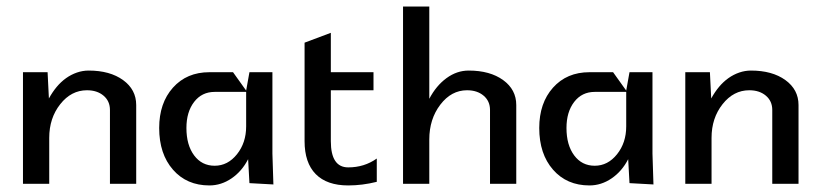

<svg xmlns="http://www.w3.org/2000/svg" viewBox="-20 -560 2498 585"><path d="M50 0V-340H125L129 -260Q140 -280 153 -295.5Q166 -311 181.5 -322Q197 -333 214.5 -339Q232 -345 250 -345Q315 -345 355 -316Q395 -287 395 -240V0H315V-225Q315 -252 295.5 -268.5Q276 -285 245 -285Q197 -285 163.5 -242.5Q130 -200 130 -140V0Z M465 -170Q465 -246 507 -293Q549 -340 618 -340H690L730 -284L740 -340H810V-92L813 2L740 -2L736 -75Q717 -38 685.5 -16.5Q654 5 618 5Q549 5 507 -43Q465 -91 465 -170ZM548 -170Q548 -118 571.5 -86.5Q595 -55 634 -55Q674 -55 702 -90Q730 -125 730 -175V-280H634Q595 -280 571.5 -249.5Q548 -219 548 -170Z M908 -430 988 -460V-340H1118V-285H988V-130Q988 -50 1041 -50Q1090 -50 1128 -77V-6Q1084 5 1041 5Q976 5 942 -29.5Q908 -64 908 -130Z M1208 0V-540H1288V-259Q1309 -299 1340.5 -322Q1372 -345 1408 -345Q1473 -345 1513 -316Q1553 -287 1553 -240V0H1473V-225Q1473 -252 1453.5 -268.5Q1434 -285 1403 -285Q1355 -285 1321.5 -241Q1288 -197 1288 -135V0Z M1623 -170Q1623 -246 1665 -293Q1707 -340 1776 -340H1848L1888 -284L1898 -340H1968V-92L1971 2L1898 -2L1894 -75Q1875 -38 1843.5 -16.5Q1812 5 1776 5Q1707 5 1665 -43Q1623 -91 1623 -170ZM1706 -170Q1706 -118 1729.5 -86.5Q1753 -55 1792 -55Q1832 -55 1860 -90Q1888 -125 1888 -175V-280H1792Q1753 -280 1729.5 -249.5Q1706 -219 1706 -170Z M2068 0V-340H2143L2147 -260Q2158 -280 2171 -295.5Q2184 -311 2199.5 -322Q2215 -333 2232.5 -339Q2250 -345 2268 -345Q2333 -345 2373 -316Q2413 -287 2413 -240V0H2333V-225Q2333 -252 2313.5 -268.5Q2294 -285 2263 -285Q2215 -285 2181.5 -242.5Q2148 -200 2148 -140V0Z"/></svg>

Font: Glametrix
Style: Bold
Weight: 700
Designer: gluk
Foundry: gluk
Version: Version 0.40